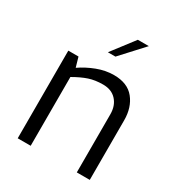

<svg xmlns="http://www.w3.org/2000/svg" viewBox="-180 -890 947 1013"><g transform="rotate(30 294.0 -383.5)"><path d="M76 -534H138L155 -475Q197 -504 248 -523.5Q299 -543 350 -543Q433 -543 474 -492Q515 -441 515 -363V0H436V-354Q436 -406 406.5 -438.5Q377 -471 325 -471Q277 -471 239.5 -458.5Q202 -446 155 -419V0H76ZM365 -767H432L307 -631H261Z"/></g></svg>

Font: Exo
Style: Regular
Weight: 400
Designer: Natanael Gama
Foundry: Natanael Gama
Version: Version 1.500; ttfautohint (v1.6)